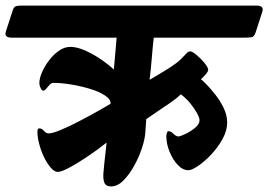

<svg xmlns="http://www.w3.org/2000/svg" viewBox="-77 -645 962 688"><path d="M-56 -532 -32 -606Q-28 -620 -20.5 -622.5Q-13 -625 0 -625H842Q870 -625 863 -603L839 -529Q834 -513 824 -511.5Q814 -510 790 -510H474Q470 -476 467 -438Q464 -400 459 -359Q471 -366 488 -376Q505 -386 522.5 -397Q540 -408 554 -418.5Q568 -429 575 -437Q583 -445 590.5 -453Q598 -461 604 -461Q612 -461 627.5 -448Q643 -435 656 -419Q669 -403 669 -395Q669 -389 660.5 -379Q652 -369 643 -361Q648 -358 662.5 -343Q677 -328 694.5 -306Q712 -284 724.5 -258Q737 -232 737 -206Q737 -177 720.5 -147Q704 -117 680 -91.5Q656 -66 633 -50.5Q610 -35 598 -35Q578 -35 560 -54Q542 -73 530.5 -101.5Q519 -130 519 -157Q519 -162 521 -168.5Q523 -175 526 -175Q535 -175 544 -166Q553 -157 562 -156Q568 -156 586.5 -164.5Q605 -173 621.5 -186.5Q638 -200 638 -214Q638 -223 629 -239.5Q620 -256 605 -274.5Q590 -293 571 -307Q558 -294 536.5 -279Q515 -264 491.5 -248.5Q468 -233 447 -218L444 -174Q443 -149 432 -115.5Q421 -82 403.5 -50.5Q386 -19 365 2Q344 23 321 23Q302 23 297 9.5Q292 -4 293.5 -24Q295 -44 297 -62Q299 -79 301 -97Q303 -115 305 -134Q268 -105 232 -81Q196 -57 169 -43Q142 -29 130 -29Q118 -29 105 -44Q92 -59 81 -81.5Q70 -104 63.5 -129Q57 -154 57 -173Q57 -177 58.5 -181Q60 -185 64 -185Q73 -185 80.5 -176Q88 -167 98 -167Q111 -167 141 -179.5Q171 -192 206.5 -210.5Q242 -229 273 -246.5Q304 -264 319 -273Q321 -288 300.5 -302Q280 -316 247.5 -326Q215 -336 179.5 -342Q144 -348 114 -348Q107 -348 100.5 -341Q94 -334 88.5 -327Q83 -320 78 -320Q73 -320 68.5 -329.5Q64 -339 64 -347Q64 -364 73.5 -386Q83 -408 99 -429Q115 -450 134.5 -463.5Q154 -477 175 -477Q206 -477 249 -454Q292 -431 331 -396L341 -510H-35Q-63 -510 -56 -532Z"/></svg>

Font: Alkatra
Style: Bold
Weight: 700
Designer: Suman Bhandary
Version: Version 1.100;gftools[0.9.22]